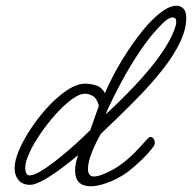

<svg xmlns="http://www.w3.org/2000/svg" viewBox="-20 -640 670 670"><path d="M86 5Q58 5 44.5 -11.5Q31 -28 31 -53Q31 -81 47.5 -118.5Q64 -156 91 -196Q118 -236 150.5 -270.5Q183 -305 216 -326.5Q249 -348 277 -348Q297 -348 316.5 -341.5Q336 -335 346 -315Q371 -373 406 -430.5Q441 -488 478.5 -534Q516 -580 550 -603Q575 -620 595 -620Q611 -620 620.5 -609.5Q630 -599 630 -578Q630 -538 608.5 -493Q587 -448 552 -403Q517 -358 476.5 -315.5Q436 -273 398 -236.5Q360 -200 332 -173Q316 -146 301.5 -110.5Q287 -75 287 -51Q287 -24 308 -24Q325 -24 359.5 -40.5Q394 -57 427 -86Q447 -103 464 -122Q481 -141 496 -157Q500 -162 506 -162Q511 -162 515.5 -156.5Q520 -151 520 -143Q520 -134 515 -128Q500 -107 473.5 -81.5Q447 -56 427 -41Q389 -13 345 1Q318 10 297 10Q242 10 242 -45Q242 -68 252 -97Q252 -98 253 -99Q222 -73 189.5 -49Q157 -25 129 -10Q101 5 86 5ZM348 -241Q358 -249 383 -273Q408 -297 440.5 -330.5Q473 -364 505 -403Q537 -442 561 -481Q585 -520 594 -554Q595 -558 595 -564Q595 -579 583 -579Q568 -579 548 -559Q509 -521 472.5 -467.5Q436 -414 404.5 -355.5Q373 -297 348 -241ZM83 -28Q97 -28 119.5 -41Q142 -54 168 -74Q194 -94 219.5 -116Q245 -138 265 -157Q285 -176 295 -186L325 -271Q318 -297 304 -305Q290 -313 277 -313Q257 -313 230 -293Q203 -273 175 -242Q147 -211 122.5 -175.5Q98 -140 83 -107.5Q68 -75 68 -54Q68 -44 71.5 -36Q75 -28 83 -28Z"/></svg>

Font: Meow Script
Style: Regular
Weight: 400
Designer: Robert E. Leuschke
Foundry: Robert E. Leuschke
Version: Version 1.010; ttfautohint (v1.8.3)